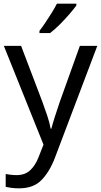

<svg xmlns="http://www.w3.org/2000/svg" viewBox="-20 -786 550 1046"><path d="M1 -536H95L211 -231Q226 -190 238 -154Q250 -118 256 -85H260Q266 -110 279 -150.5Q292 -191 306 -232L415 -536H510L279 74Q250 150 206 195Q162 240 84 240Q60 240 42 237.5Q24 235 11 232V162Q22 164 37.5 166Q53 168 70 168Q116 168 144 142Q172 116 189 73L217 2ZM396 -766V-756Q383 -738 358.5 -709.5Q334 -681 305.5 -652.5Q277 -624 253 -606H195V-618Q209 -636 227 -662.5Q245 -689 262 -716.5Q279 -744 290 -766Z"/></svg>

Font: Noto Sans
Style: Regular
Weight: 400
Designer: Monotype Design Team
Foundry: Monotype Imaging Inc.
Version: Version 1.902